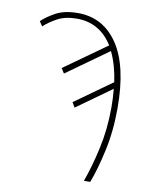

<svg xmlns="http://www.w3.org/2000/svg" viewBox="-82 -781 664 842"><g transform="rotate(10 250.0 -360.0)"><path d="M378 0Q400 -56 420 -146Q440 -236 440 -339Q440 -527 375 -623.5Q310 -720 197 -720Q136 -720 97 -698Q58 -676 38 -656L52 -635Q74 -656 109.5 -675.5Q145 -695 197 -695Q299 -695 356 -604L168 -470L182 -448L368 -581Q395 -525 406 -449L241 -331L254 -309L409 -420Q411 -399 412 -378.5Q413 -358 413 -338Q413 -241 393.5 -153Q374 -65 350 0Z"/></g></svg>

Font: Noto Sans Mono UI Condensed Thin
Style: Regular
Weight: 250
Width: 3
Designer: Monotype Design team
Foundry: Monotype Imaging Inc.
Version: 1.000